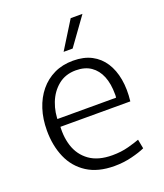

<svg xmlns="http://www.w3.org/2000/svg" viewBox="-136 -817 784 919"><g transform="rotate(-20 256.0 -357.5)"><path d="M289 11Q205 11 150 -24.5Q95 -60 68.5 -121Q42 -182 42 -259Q42 -318 58 -367.5Q74 -417 104 -453.5Q134 -490 176.5 -510.5Q219 -531 273 -531Q328 -531 367 -510.5Q406 -490 430 -453Q454 -416 463 -365.5Q472 -315 465 -254H80L111 -277Q103 -211 120 -157.5Q137 -104 181 -72.5Q225 -41 297 -41Q342 -41 379 -51Q416 -61 437 -69L446 -22Q420 -10 377.5 0.5Q335 11 289 11ZM81 -294H407Q408 -299 408 -304Q408 -309 408 -311Q408 -365 392.5 -403Q377 -441 346.5 -462Q316 -483 270 -483Q217 -483 180 -453Q143 -423 124.5 -375Q106 -327 108 -273ZM246 -586 333 -726H393L292 -586Z"/></g></svg>

Font: Murecho Thin Light
Style: Regular
Weight: 300
Version: Version 1.010